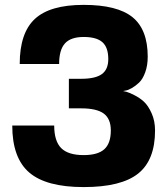

<svg xmlns="http://www.w3.org/2000/svg" viewBox="-20 -740 680 780"><path d="M310.1 -299.8H259.8V-419.9H310.1Q367.7 -419.9 393.8 -439Q419.9 -458 419.9 -500Q419.9 -547.4 396 -568.6Q372.1 -589.8 319.8 -589.8Q267.6 -589.8 243.9 -563.7Q220.2 -537.6 220.2 -480H60.1Q60.1 -606 121.6 -663.1Q183.1 -720.2 319.8 -720.2Q456.5 -720.2 518.3 -670.2Q580.1 -620.1 580.1 -509.8Q580.1 -473.6 569.8 -445.8Q559.6 -418 544.9 -404.3Q530.3 -390.6 515.4 -382.1Q500.5 -373.5 490.2 -372.1L480 -370.1Q485.4 -369.1 494.1 -366.9Q502.9 -364.7 525.1 -353.8Q547.4 -342.8 564.7 -326.9Q582 -311 595.9 -280Q609.9 -249 609.9 -210Q609.9 -89.4 541 -34.7Q472.2 20 319.8 20Q167.5 20 98.6 -39.3Q29.8 -98.6 29.8 -230H200.2Q200.2 -167 228.5 -138.4Q256.8 -109.9 319.8 -109.9Q377.4 -109.9 403.8 -133.8Q430.2 -157.7 430.2 -210Q430.2 -257.3 401.6 -278.6Q373 -299.8 310.1 -299.8Z"/></svg>

Font: Fivo Sans Heavy
Style: Regular
Weight: 900
Designer: Alexander Slobzheninov
Foundry: Alexander Slobzheninov
Version: 1.0